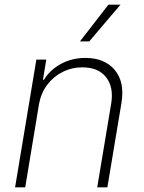

<svg xmlns="http://www.w3.org/2000/svg" viewBox="-20 -800 614 820"><path d="M146.3 -353.7 87.7 0H44.4L135.3 -545.5H177.6L163.4 -459.2H167.6Q193.2 -501.4 240.1 -527Q286.9 -552.6 345.2 -552.6Q427.2 -552.6 470.3 -500.9Q513.5 -449.2 498.6 -359.7L438.6 0H395.2L454.9 -358Q466.3 -427.6 433.1 -470Q399.9 -512.4 332 -512.4Q286.2 -512.4 247 -492.5Q207.7 -472.7 181.1 -437Q154.5 -401.3 146.3 -353.7ZM321.4 -623.2 443.2 -780.2H494.7L361.2 -623.2Z"/></svg>

Font: Inter UI Extra Light
Style: Italic
Weight: 200
Italic angle: -9.39999°
Designer: Rasmus Andersson
Foundry: rsms
Version: 3.2;8d6f07862